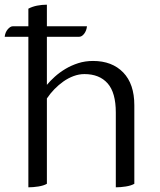

<svg xmlns="http://www.w3.org/2000/svg" viewBox="-27 -792 684 819"><path d="M94 -635H-7Q-5 -654 6 -667Q17 -680 28 -680H94V-755Q111 -764 131.5 -768Q152 -772 173 -772V-680H344Q342 -661 332 -648Q322 -635 310 -635H173V-430Q187 -447 207 -465Q227 -483 252 -498Q277 -513 306.5 -522.5Q336 -532 370 -532Q451 -532 498.5 -483Q546 -434 546 -343V-8Q532 0 509.5 3.5Q487 7 467 7V-312Q467 -397 432 -436.5Q397 -476 333 -476Q310 -476 287 -467.5Q264 -459 243.5 -444.5Q223 -430 205 -411.5Q187 -393 173 -372V-8Q159 0 136.5 3.5Q114 7 94 7Z"/></svg>

Font: Gotu
Style: Regular
Weight: 400
Designer: Sarang Kulkarni & Kailash Malviya
Foundry: Ek Type
Version: Version 2.320;hotconv 1.0.109;makeotfexe 2.5.65596; ttfautoh